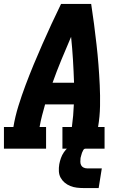

<svg xmlns="http://www.w3.org/2000/svg" viewBox="-21 -755 641 975"><path d="M-1 0V-110H47Q56 -164 72.5 -217Q89 -270 108.5 -322Q128 -374 149.5 -426Q171 -478 194 -530Q217 -582 240.5 -633Q264 -684 289 -735H442Q450 -684 456.5 -633Q463 -582 469 -530Q475 -478 479 -426.5Q483 -375 485.5 -322.5Q488 -270 487 -216.5Q486 -163 477 -110H510V0H296V-110H344Q348 -139 350.5 -168Q353 -197 354 -225H208Q200 -197 192.5 -168Q185 -139 180 -110H213V0ZM246 -335H355Q353 -394 349.5 -452Q346 -510 340 -568Q315 -510 291 -452Q267 -394 246 -335ZM480 200H405Q387 200 369.5 198Q352 196 336 189.5Q320 183 307.5 172.5Q295 162 287 147.5Q279 133 278 115Q277 97 280 79Q283 63 288.5 47.5Q294 32 303.5 18Q313 4 326.5 -7.5Q340 -19 355.5 -26Q371 -33 387 -36Q403 -39 419 -39L413 0Q406 0 402 7Q398 14 395.5 20.5Q393 27 391.5 34Q390 41 388 47Q387 57 387 66.5Q387 76 391 84Q395 92 403.5 96Q412 100 421 100H496Z"/></svg>

Font: Iosevka Curly Slab XBdExObl
Style: Regular
Weight: 800
Width: 7
Italic angle: -9°
Monospace: yes
Designer: Belleve Invis
Foundry: Belleve Invis
Version: Version 11.1.0; ttfautohint (v1.8.3)